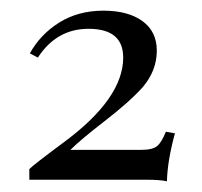

<svg xmlns="http://www.w3.org/2000/svg" viewBox="-20 -775 378 360"><path d="M174 -755Q220 -755 247 -735.5Q274 -716 274 -680Q274 -643 248 -612Q223 -584 175 -547Q131 -513 112 -494H244Q266 -494 274.5 -501Q283 -508 291 -528L308 -525Q294 -474 293 -435Q281 -438 255 -438H35V-458Q44 -467 98 -507Q211 -590 211 -667Q211 -721 146 -721Q86 -721 51 -667L36 -675Q56 -711 91.5 -733Q127 -755 174 -755Z"/></svg>

Font: Playfair Display
Style: Regular
Weight: 400
Designer: Claus Eggers S?rensen
Foundry: Claus Eggers S?rensen
Version: Version 1.003